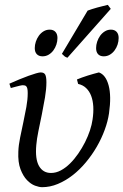

<svg xmlns="http://www.w3.org/2000/svg" viewBox="-20 -758 513 798"><path d="M433.1 -287.1Q428.2 -253.4 415 -217.8Q401.9 -182.1 382.1 -147.9Q362.3 -113.8 336.9 -83.3Q311.5 -52.7 282 -29.8Q252.4 -6.8 220.2 6.6Q188 20 154.8 20Q143.1 20 125.7 13.7Q108.4 7.3 92.3 -9.3Q76.2 -25.9 65.2 -54.7Q54.2 -83.5 56.2 -127.9Q57.1 -154.3 63.5 -185.5Q69.8 -216.8 76.9 -249.5Q84 -282.2 89.6 -313.5Q95.2 -344.7 95.2 -371.1Q95.2 -382.3 93.8 -388.9Q92.3 -395.5 89.6 -398.7Q86.9 -401.9 83.3 -402.8Q79.6 -403.8 75.2 -403.8Q70.8 -403.8 62.5 -401.9Q54.2 -399.9 45.9 -397.7Q37.6 -395.5 31.2 -393.8Q24.9 -392.1 24.9 -392.1L19 -410.2Q39.6 -419.4 60.3 -428Q81.1 -436.5 98.6 -442.9Q116.2 -449.2 129.6 -453.1Q143.1 -457 148.9 -457Q163.1 -457 168 -447.8Q172.9 -438.5 172.9 -416Q172.9 -388.2 167 -353Q161.1 -317.9 153.8 -282Q146.5 -246.1 139.6 -212.9Q132.8 -179.7 130.9 -155.8Q125.5 -97.2 142.1 -68.1Q158.7 -39.1 191.9 -39.1Q212.9 -39.1 232.9 -49.8Q252.9 -60.5 271 -78.4Q289.1 -96.2 304.9 -119.1Q320.8 -142.1 333.3 -166.7Q345.7 -191.4 353.8 -215.8Q361.8 -240.2 364.7 -261.2Q369.1 -290.5 367.7 -315.4Q366.2 -340.3 358.9 -359.6Q351.6 -378.9 338.1 -391.8Q324.7 -404.8 304.7 -409.2L299.8 -427.7Q308.6 -431.6 320.6 -435.8Q332.5 -439.9 345.2 -444.1Q357.9 -448.2 369.9 -451.4Q381.8 -454.6 391.1 -457Q419.4 -447.3 431.4 -403.3Q443.4 -359.4 433.1 -287.1ZM473.1 -600.1Q473.1 -586.4 468.8 -573Q464.4 -559.6 456.3 -548.6Q448.2 -537.6 436.8 -530.8Q425.3 -523.9 411.1 -523.9Q396 -523.9 387.7 -532.7Q379.4 -541.5 379.4 -558.1Q379.4 -571.3 383.8 -584.7Q388.2 -598.1 396.2 -609.4Q404.3 -620.6 415.8 -627.7Q427.2 -634.8 440.9 -634.8Q456.1 -634.8 464.6 -625.7Q473.1 -616.7 473.1 -600.1ZM218.8 -600.1Q218.8 -586.4 214.4 -573Q210 -559.6 201.9 -548.6Q193.8 -537.6 182.4 -530.8Q170.9 -523.9 156.7 -523.9Q141.6 -523.9 133.1 -532.7Q124.5 -541.5 124.5 -558.1Q124.5 -571.3 128.9 -584.7Q133.3 -598.1 141.4 -609.4Q149.4 -620.6 160.9 -627.7Q172.4 -634.8 186.5 -634.8Q201.7 -634.8 210.2 -625.7Q218.8 -616.7 218.8 -600.1ZM260.3 -518.1Q252.9 -520.5 249 -523.4Q245.1 -526.4 237.3 -534.2L344.2 -713.9Q351.6 -716.8 362.3 -720.2Q373 -723.6 384.5 -726.8Q396 -730 407.5 -732.7Q418.9 -735.4 428.2 -737.8L440.4 -721.2Z"/></svg>

Font: GentiumAlt
Style: Italic
Weight: 400
Italic angle: -7°
Designer: J. Victor Gaultney
Version: Version 1.02; 2005; OFL release